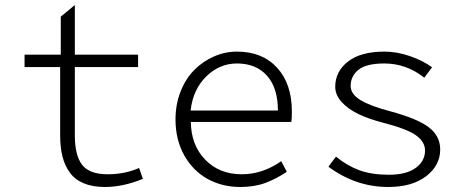

<svg xmlns="http://www.w3.org/2000/svg" viewBox="-20 -726 1839 759"><path d="M395 13.2Q345.7 13.2 310.8 -1.5Q275.9 -16.1 255.9 -43.9Q235.8 -71.8 226.8 -107.9Q217.8 -144 217.8 -191.9V-460.9H77.1V-509.8H220.2V-660.2L275.9 -706.1V-509.8H525.9V-460.9H275.9V-189.9Q275.9 -112.3 304.4 -74.7Q333 -37.1 405.8 -37.1Q474.1 -37.1 529.8 -62L544.9 -19Q466.3 13.2 395 13.2Z M929.7 13.2Q858.9 13.2 801.3 -18.3Q743.7 -49.8 708.7 -111.3Q673.8 -172.9 673.8 -253.9Q673.8 -314 694.3 -365.2Q714.8 -416.5 748.8 -450.2Q782.7 -483.9 826.2 -502.9Q869.6 -522 916.5 -522Q1017.1 -522 1075.4 -458.3Q1133.8 -394.5 1133.8 -285.2Q1133.8 -257.3 1131.8 -244.1H734.4Q735.4 -152.3 791.3 -94.7Q847.2 -37.1 935.5 -37.1Q1018.1 -37.1 1091.8 -88.9L1113.8 -46.9Q1072.3 -19 1029.1 -2.9Q985.8 13.2 929.7 13.2ZM733.4 -289.1H1078.6Q1078.6 -378.4 1035.4 -426.8Q992.2 -475.1 916.5 -475.1Q848.1 -475.1 795.7 -424.1Q743.2 -373 733.4 -289.1Z M1514.2 13.2Q1386.7 13.2 1278.3 -66.9L1308.1 -106.9Q1351.1 -71.3 1400.1 -53.2Q1449.2 -35.2 1517.1 -35.2Q1585.9 -35.2 1623 -62Q1660.2 -88.9 1660.2 -130.9Q1660.2 -165.5 1624.3 -191.2Q1588.4 -216.8 1493.2 -241.2Q1438.5 -255.4 1397.5 -274.9Q1356.4 -294.4 1330.8 -322.5Q1305.2 -350.6 1305.2 -382.8Q1305.2 -443.4 1355.7 -482.7Q1406.2 -522 1500 -522Q1548.3 -522 1599.9 -504.4Q1651.4 -486.8 1688 -460L1657.2 -418.9Q1586.4 -475.1 1499 -475.1Q1428.2 -475.1 1397.2 -450.2Q1366.2 -425.3 1366.2 -386.2Q1366.2 -353.5 1406 -329.8Q1445.8 -306.2 1522.5 -286.1Q1629.9 -257.3 1675 -222.9Q1720.2 -188.5 1720.2 -134.8Q1720.2 -72.3 1664.8 -29.5Q1609.4 13.2 1514.2 13.2Z"/></svg>

Font: Office Code Pro D Light
Style: Regular
Weight: 300
Designer: Nathan Rutzky & Paul D. Hunt
Foundry: Adobe Systems Incorporated
Version: Version 1.004;PS 001.004;hotconv 1.0.70;makeotf.lib2.5.58329